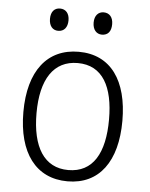

<svg xmlns="http://www.w3.org/2000/svg" viewBox="-52 -761 635 815"><g transform="rotate(5 265.0 -354.0)"><path d="M357 -623C383 -623 397 -640 397 -671C397 -700 382 -718 357 -718C334 -718 318 -701 318 -671C318 -641 334 -623 357 -623ZM171 -623C196 -623 211 -641 211 -671C211 -700 196 -718 171 -718C147 -718 132 -701 132 -671C132 -641 147 -623 171 -623ZM266 10C401 10 476 -93 476 -266C476 -436 404 -542 266 -542C133 -542 54 -443 54 -267C54 -93 131 10 266 10ZM265 -38C162 -38 110 -123 110 -267C110 -412 164 -494 266 -494C373 -494 419 -405 419 -267C419 -123 370 -38 265 -38Z"/></g></svg>

Font: Noto Sans Mono Condensed Light
Style: Regular
Weight: 300
Width: 3
Designer: Monotype Design Team
Foundry: Monotype Imaging Inc.
Version: Version 2.014